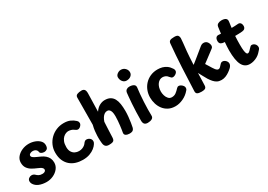

<svg xmlns="http://www.w3.org/2000/svg" viewBox="7 -1706 3640 2611"><g transform="rotate(-30 1827.0 -401.0)"><path d="M456.3 -413Q453.6 -374.4 433.6 -361.7Q413.6 -349 391.6 -349Q382.2 -349 366.7 -353Q351.1 -357 338.8 -367.5Q326.6 -378 326.6 -398Q326.6 -402 319.7 -412.2Q312.9 -422.4 298.1 -431.2Q283.3 -439.9 259.4 -439.9Q246 -439.9 231.8 -435.3Q217.6 -430.7 208.5 -422.2Q199.4 -413.7 199.4 -401.4Q199.4 -383.8 218.1 -370.3Q236.8 -356.8 264.6 -344.5Q292.4 -332.2 320.6 -319Q358.8 -302 384.6 -278.9Q410.3 -255.9 423.9 -226.7Q437.6 -197.4 437.6 -159.6Q437.6 -107.6 405.6 -66.9Q373.7 -26.3 323.4 -3.2Q273.1 20 216.6 20Q188.7 20 156.8 14.6Q124.9 9.2 96.4 -3.2Q67.9 -15.7 48.6 -36Q33.9 -51.7 25.4 -67.7Q16.9 -83.7 16.9 -103.9Q16.9 -130.9 37.7 -146.8Q58.4 -162.8 81.4 -162.8Q99.2 -162.8 112.1 -156.7Q125 -150.6 132.7 -141.9Q145.1 -129 166 -116.7Q186.9 -104.4 220.6 -104.4Q240.4 -104.4 252.9 -110.1Q265.3 -115.7 270.9 -124.1Q276.6 -132.4 276.6 -141Q276.6 -156.1 266.3 -167.4Q256.1 -178.8 238.1 -188.5Q220 -198.2 195.6 -208.1Q159.7 -222.6 124 -243.4Q88.3 -264.2 64.9 -297.8Q41.6 -331.4 41.6 -383Q41.6 -432 72.7 -470Q103.9 -508 154.3 -530.5Q204.7 -553 262.6 -553Q311.1 -553 356.7 -536.2Q402.3 -519.3 430.8 -488.3Q459.3 -457.2 456.3 -413Z M795.3 6Q738.4 6 688 -9.5Q637.6 -25 598.7 -58.5Q559.9 -92 537.6 -143.5Q515.3 -195 515.3 -267Q515.3 -327 538.1 -379.8Q560.9 -432.6 601.7 -473Q642.6 -513.4 697 -536.2Q751.4 -559 815.3 -559Q873.9 -559 915.4 -540.3Q957 -521.6 985.8 -493.8Q1000 -480.6 1003.7 -469.9Q1007.3 -459.3 1007.3 -449.2Q1007.3 -435.1 997.3 -420.4Q987.3 -405.8 973.1 -395.9Q958.8 -386 944.7 -386Q931.4 -386 920.6 -391.6Q909.8 -397.1 896.3 -407.2Q879.8 -420.2 857.2 -426.6Q834.6 -433 813.1 -433Q796.7 -433 774.9 -424.6Q753.1 -416.1 732.2 -396.5Q711.3 -376.9 697.4 -342.9Q683.4 -308.9 683.4 -257Q683.4 -211.2 701.3 -181.7Q719.1 -152.2 747.4 -138.2Q775.7 -124.1 808.1 -124.1Q838.2 -124.1 861.1 -133.1Q883.9 -142 899.2 -154.3Q914.6 -166.6 921 -176.4Q933.3 -194.1 945.1 -202.4Q956.8 -210.7 968.6 -210.7Q999.6 -210.7 1021.4 -192.2Q1043.3 -173.7 1043.3 -144Q1043.3 -125 1029.3 -105Q1013.3 -79 981.7 -53.5Q950 -28 903.7 -11Q857.3 6 795.3 6Z M1150 -766Q1150.2 -797.9 1178.2 -809.4Q1206.2 -821 1246.2 -821Q1277.2 -821 1291.8 -802.3Q1306.3 -783.7 1305.3 -742L1298.2 -458.8Q1331.1 -506.9 1371.4 -528.9Q1411.8 -551 1454.2 -551Q1505.7 -551 1539.1 -531.7Q1572.6 -512.4 1591.8 -477.3Q1611 -442.1 1618.6 -392.4Q1626.2 -342.8 1626.2 -282Q1626.2 -240 1621.7 -193.5Q1617.2 -147 1610.7 -105.5Q1604.2 -64 1598.2 -37Q1594.2 -15.2 1577.7 -0.6Q1561.2 14 1521.2 14Q1488.4 14 1465.1 -0.3Q1441.8 -14.7 1448.7 -47.4Q1451.1 -57.7 1454.9 -83.8Q1458.8 -109.9 1463 -144.8Q1467.2 -179.8 1470.2 -216.9Q1473.2 -254 1473.2 -287Q1473.2 -329.6 1465.7 -355.6Q1458.2 -381.7 1444.2 -394.3Q1430.2 -407 1410.9 -407Q1386.3 -407 1366.3 -393.2Q1346.2 -379.4 1330.5 -355.1Q1314.8 -330.8 1303.9 -297L1301.9 -260.4Q1299.7 -217.7 1298.1 -181.9Q1296.4 -146.2 1295.3 -116.3Q1294.2 -86.3 1293 -58Q1292.2 -33.3 1284.7 -19.1Q1277.1 -4.8 1258.2 1.1Q1239.2 7 1203.2 7Q1171 7 1152.7 -8.8Q1134.3 -24.6 1129.8 -60Q1128.6 -70.1 1127.6 -83.7Q1126.6 -97.3 1125.6 -113Q1124.6 -128.7 1124.6 -146.1Q1124.6 -163.6 1125.3 -182.1Q1126.9 -215.3 1130.8 -253.6Q1134.8 -291.9 1147.2 -341Z M1767.2 -486Q1771.6 -515.1 1790.8 -528.6Q1810 -542 1834.6 -542Q1877.8 -542 1903.3 -525.9Q1928.9 -509.9 1924.1 -476Q1918.1 -434.9 1913.4 -378.9Q1908.7 -323 1905.3 -262.3Q1901.9 -201.6 1901.3 -146.7Q1900.7 -91.8 1901.9 -53Q1903.7 -18.4 1876.4 -3.7Q1849.2 11 1810.6 11Q1776.7 11 1760.1 -6.7Q1743.6 -24.3 1743.6 -63Q1743.6 -129.2 1746.1 -196.5Q1748.6 -263.8 1752.7 -322.8Q1756.8 -381.8 1760.9 -424.7Q1765 -467.7 1767.2 -486ZM1765.6 -730Q1765.6 -747.9 1778.1 -763.1Q1790.7 -778.3 1810.1 -788.2Q1829.4 -798 1850.2 -798Q1890.2 -798 1916.9 -770.9Q1943.6 -743.8 1943.6 -707Q1943.6 -674.8 1916.9 -652.7Q1890.2 -630.7 1848.3 -630.7Q1812.2 -630.7 1788.9 -659.6Q1765.6 -688.4 1765.6 -730Z M2251.1 4Q2188.6 4 2142.7 -19.7Q2096.9 -43.4 2066.8 -83.2Q2036.7 -122.9 2022 -171.7Q2007.3 -220.4 2007.3 -270.3Q2007.3 -327.4 2027 -378.6Q2046.7 -429.8 2083.3 -468.9Q2119.9 -508 2171.1 -530.5Q2222.3 -553 2284.7 -553Q2322.7 -553 2357.5 -543.7Q2392.3 -534.3 2423.3 -512.1Q2454.2 -489.9 2479.1 -451.1Q2485 -442.4 2487.6 -433.9Q2490.1 -425.3 2490.1 -415.9Q2490.1 -399 2477.7 -385.6Q2465.2 -372.2 2448.5 -364.1Q2431.8 -356 2416.9 -356Q2403.9 -356 2394.5 -362.9Q2385.1 -369.8 2374.6 -383.4Q2357 -407.8 2335.2 -417.4Q2313.4 -427 2289.4 -427Q2266 -427 2245.5 -415.8Q2225 -404.6 2209.2 -383.6Q2193.3 -362.6 2184.2 -333.1Q2175 -303.6 2175 -267Q2175 -237.7 2184.6 -205.2Q2194.2 -172.7 2215.1 -149.9Q2236 -127.1 2267.9 -126.9Q2306.8 -126.9 2334.8 -147.8Q2362.9 -168.7 2388.3 -197.3Q2396.9 -206.7 2404.6 -210.6Q2412.2 -214.4 2423.1 -214.4Q2438.2 -214.4 2454.8 -204.1Q2471.4 -193.7 2483.4 -178.2Q2495.3 -162.8 2495.3 -146.1Q2495.3 -139.1 2493.3 -129.4Q2491.3 -119.7 2481 -108.6Q2435.6 -54.2 2372.8 -25.1Q2310.1 4 2251.1 4Z M2614.1 -772.4Q2616.1 -797.7 2634.6 -809.8Q2653 -822 2703.9 -822Q2748.3 -822 2761.1 -804.6Q2773.9 -787.1 2773.9 -763.1Q2773.9 -739.1 2768.2 -692.3Q2762.4 -645.6 2754.9 -565.4Q2747.4 -485.2 2741.9 -360.7Q2746.8 -364 2762.8 -376.3Q2778.8 -388.6 2801 -406.7Q2823.2 -424.9 2849.2 -445.8Q2875.1 -466.7 2901.1 -488.1Q2927.1 -509.6 2949.6 -527.8Q2965.3 -540.8 2978.4 -546.6Q2991.4 -552.4 3008 -552.4Q3030.4 -552.4 3045.1 -542.8Q3059.7 -533.2 3068.3 -518.8Q3076.9 -504.3 3080.7 -490.6Q3084.4 -476.9 3084.4 -467.9Q3084.4 -457.9 3080.7 -448.1Q3076.9 -438.3 3064.2 -428.4Q3050.8 -418 3034.1 -405.3Q3017.3 -392.7 2998.1 -378.3Q2978.8 -364 2959 -348.8Q2939.2 -333.6 2919.9 -319.6Q2900.7 -305.7 2883.7 -292.7Q2896.6 -272.7 2911.3 -248.7Q2926 -224.8 2940.2 -201.6Q2952.6 -181.7 2963.7 -167.9Q2974.8 -154.1 2985.4 -146.9Q2996 -139.7 3007.6 -139.7Q3022 -139.7 3035.4 -152.6Q3048.8 -165.4 3063.9 -183.1Q3071.9 -193.1 3081.9 -199.1Q3092 -205.1 3102.8 -205.1Q3121.6 -205.1 3137.8 -194.7Q3154 -184.2 3164 -168.2Q3174 -152.2 3174 -135.3Q3174 -117.9 3164.9 -101.9Q3155.9 -85.9 3142.3 -73.7Q3122.9 -55.3 3095.5 -36.2Q3068.1 -17 3036.8 -4.5Q3005.4 8 2971.2 8Q2932.9 8 2904.9 -6.3Q2876.9 -20.7 2854.6 -46Q2832.2 -71.3 2811.1 -104.3Q2785.6 -146.3 2770.7 -176.6Q2755.9 -206.9 2738.9 -236Q2737.9 -183 2735.9 -134.1Q2733.9 -85.1 2732.7 -44.2Q2731.9 -13.1 2713.7 -1.6Q2695.6 10 2658.9 10Q2611.9 10 2591.4 -1.6Q2570.9 -13.1 2571.7 -44.2Q2577.9 -223.1 2587.9 -410.8Q2597.9 -598.4 2614.1 -772.4Z M3414.2 13Q3334.6 13 3296.4 -59Q3258.2 -131 3258.2 -290Q3258.2 -322.1 3260.6 -354.3Q3263 -386.6 3265.4 -417.4Q3255.3 -418.2 3245.9 -419.2Q3236.4 -420.2 3228.7 -421.9Q3203.6 -428 3193.9 -442.4Q3184.2 -456.9 3184.2 -479.9Q3184.2 -509.2 3198.7 -528.1Q3213.1 -546.9 3242.2 -544.1Q3249.2 -543.1 3257.9 -543Q3266.7 -542.9 3276.6 -541.7Q3279.8 -569.7 3283.5 -595.9Q3287.2 -622.2 3289.9 -643Q3294.2 -671.2 3317.6 -683.6Q3341 -696 3371.2 -696Q3412.9 -696 3434.6 -681.3Q3456.3 -666.6 3454.3 -638Q3454.3 -629.4 3451.6 -612.6Q3448.9 -595.7 3446.2 -575.7Q3443.4 -555.7 3441.4 -537.2Q3464.4 -537.2 3489.3 -538.1Q3514.2 -539 3541.2 -541.4Q3569.1 -544.2 3583.2 -525.4Q3597.2 -506.6 3597.2 -479Q3597.2 -456.8 3583.8 -441.5Q3570.3 -426.2 3541.2 -423.4Q3517.4 -421.2 3488.5 -420.1Q3459.6 -419 3428.6 -419Q3426.3 -386.1 3425.3 -352.5Q3424.3 -318.9 3424.3 -286Q3424.3 -223.7 3428.9 -188.8Q3433.6 -153.9 3441.7 -140.4Q3449.8 -127 3460.2 -127Q3471.2 -127 3484.2 -137Q3497.2 -147 3516.2 -169Q3528.2 -183 3539.2 -192Q3550.2 -201 3559.2 -201Q3587.9 -201 3608.6 -180.4Q3629.2 -159.8 3629.2 -128Q3629.2 -111.8 3616.9 -97.2Q3604.7 -82.7 3582.2 -59Q3562.9 -38.2 3535.1 -21.8Q3507.2 -5.3 3475.8 3.8Q3444.4 13 3414.2 13Z"/></g></svg>

Font: Playpen Sans Deva
Style: Regular
Weight: 400
Designer: Pooja Saxena, Gunjan Panchal, Laura Meseguer, Veronika Burian, José Scaglione
Foundry: TypeTogether
Version: Version 2.000